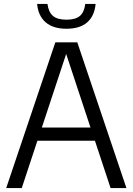

<svg xmlns="http://www.w3.org/2000/svg" viewBox="-20 -955 674 975"><path d="M541.5 0 462 -240.5H170L90.5 0H11.5L261 -740H372.5L622 0ZM192.5 -307.5H439.5L316 -681ZM168.5 -935H221Q226.5 -893.5 249 -874.2Q271.5 -855 317.5 -855Q363.5 -855 385.8 -874.2Q408 -893.5 413 -935H465.5Q460 -874 422.8 -841.5Q385.5 -809 317.5 -809Q249.5 -809 211.8 -841.8Q174 -874.5 168.5 -935Z"/></svg>

Font: Encode Sans Semi Condensed
Style: Regular
Weight: 400
Width: 4
Designer: Multiple Designers
Foundry: Impallari Type
Version: Version 2.000